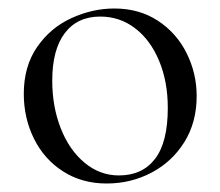

<svg xmlns="http://www.w3.org/2000/svg" viewBox="-20 -419 519 452"><path d="M36 -198Q36 -263 67.5 -308.5Q99 -354 148.5 -376.5Q198 -399 249 -399Q308 -399 352 -370Q396 -341 419.5 -293.5Q443 -246 443 -193Q443 -131 414 -84.5Q385 -38 336.5 -12.5Q288 13 231 13Q173 13 128.5 -15.5Q84 -44 60 -92.5Q36 -141 36 -198ZM375 -165Q375 -227 354.5 -276Q334 -325 298 -352.5Q262 -380 216 -380Q162 -380 132.5 -341Q103 -302 103 -229Q103 -168 123 -117Q143 -66 179 -36Q215 -6 260 -6Q315 -6 345 -45Q375 -84 375 -165Z"/></svg>

Font: Cormorant
Style: Regular
Weight: 400
Designer: Christian Thalmann (Catharsis Fonts)
Foundry: Catharsis Fonts
Version: Version 4.000